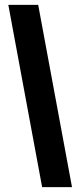

<svg xmlns="http://www.w3.org/2000/svg" viewBox="-20 -720 328 784"><path d="M152 44H274L136 -700H14Z"/></svg>

Font: Pescante Normal
Style: Regular
Weight: 400
Designer: Ariel Martín Pérez
Foundry: Tunera Type Foundry
Version: Version 1.000;FEAKit 1.0